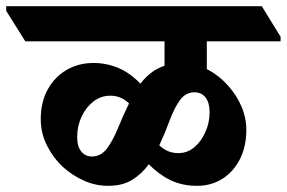

<svg xmlns="http://www.w3.org/2000/svg" viewBox="-88 -646 929 622"><path d="M262 -44Q222 -44 184.5 -60.5Q147 -77 116 -105Q84 -135 64 -175Q44 -215 44 -260Q44 -314 66 -355Q88 -396 127 -419Q166 -442 215 -442Q257 -442 295 -426Q333 -410 367 -375Q382 -395 401.5 -410Q421 -425 445 -433V-512H-6L-68 -611V-626H760L821 -527V-512H582V-422Q622 -402 653 -366Q679 -337 694.5 -300.5Q710 -264 710 -225Q710 -171 689 -130Q668 -89 632 -66.5Q596 -44 551 -44Q502 -44 464 -62.5Q426 -81 394 -114Q372 -83 340.5 -63.5Q309 -44 262 -44ZM542 -347Q513 -347 494.5 -321Q476 -295 461.5 -255.5Q447 -216 428 -175Q441 -163 456 -156.5Q471 -150 490 -150Q519 -150 541.5 -169Q564 -188 577.5 -218.5Q591 -249 591 -282Q591 -313 578 -330Q565 -347 542 -347ZM162 -202Q162 -171 175.5 -155Q189 -139 209 -139Q239 -139 258.5 -165Q278 -191 294 -230.5Q310 -270 330 -311Q304 -336 270 -336Q239 -336 215 -317.5Q191 -299 176.5 -268.5Q162 -238 162 -202Z"/></svg>

Font: Noto Serif Devanagari ExtraBold
Style: Regular
Weight: 800
Designer: Universal Thirst, Indian Type Foundry and the Monotype Design Team
Foundry: Monotype Imaging Inc.
Version: Version 2.004; ttfautohint (v1.8.4.7-5d5b)